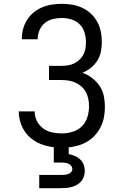

<svg xmlns="http://www.w3.org/2000/svg" viewBox="-20 -763 640 1003"><path d="M185 220V151H300Q309 151 318.5 150Q328 149 336.5 146Q345 143 351.5 136Q358 129 358 120Q358 111 352 103.5Q346 96 337 92Q328 88 318.5 87Q309 86 300 86H261V6Q225 2 191 -11.5Q157 -25 131 -50.5Q105 -76 91.5 -110.5Q78 -145 78 -181H161Q161 -155 172.5 -131.5Q184 -108 205 -92.5Q226 -77 251.5 -71.5Q277 -66 302 -66Q331 -66 359 -74.5Q387 -83 407.5 -103Q428 -123 436.5 -151Q445 -179 445 -207Q445 -227 441.5 -245.5Q438 -264 429 -281Q420 -298 405.5 -311Q391 -324 374 -331.5Q357 -339 338 -342Q319 -345 300 -345H236V-419H300Q317 -419 334 -421.5Q351 -424 366 -431Q381 -438 394 -450Q407 -462 415 -476.5Q423 -491 426 -508Q429 -525 429 -542Q429 -568 421.5 -593Q414 -618 396 -636Q378 -654 353 -661.5Q328 -669 303 -669Q279 -669 256 -663.5Q233 -658 214.5 -643Q196 -628 186.5 -605.5Q177 -583 177 -560V-558H94V-561Q94 -587 101 -612.5Q108 -638 122 -660Q136 -682 156.5 -698.5Q177 -715 201 -725Q225 -735 251 -739Q277 -743 303 -743Q330 -743 357 -738.5Q384 -734 409 -722.5Q434 -711 454.5 -692Q475 -673 488 -649Q501 -625 506.5 -598Q512 -571 512 -544Q512 -518 507 -493Q502 -468 488.5 -446.5Q475 -425 455 -409Q435 -393 411 -383Q438 -373 461 -355.5Q484 -338 500 -314.5Q516 -291 522 -262.5Q528 -234 528 -206Q528 -180 523.5 -153.5Q519 -127 507.5 -103Q496 -79 478.5 -59Q461 -39 438.5 -25Q416 -11 390.5 -3.5Q365 4 339 7V42Q355 45 370.5 51.5Q386 58 398.5 69.5Q411 81 417 97Q423 113 423 130Q423 144 418.5 158Q414 172 405 183Q396 194 383.5 201.5Q371 209 357 213Q343 217 328.5 218.5Q314 220 300 220Z"/></svg>

Font: Nova
Style: Regular
Weight: 400
Monospace: yes
Designer: Belleve Invis
Foundry: Belleve Invis
Version: Version 24.1.4; ttfautohint (v1.8.4)